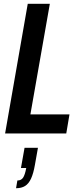

<svg xmlns="http://www.w3.org/2000/svg" viewBox="-20 -707 429 1017"><path d="M7 0 127 -687H244L141 -101H348L331 0ZM65 290 72 249Q92 249 102 234.5Q112 220 119 183H91L110 76H181L165 166Q157 212 144.5 239Q132 266 113 278Q94 290 65 290Z"/></svg>

Font: Archivo ExtraCondensed SemiBold
Style: Italic
Weight: 600
Width: 2
Italic angle: -10°
Designer: Hector Gatti
Foundry: Omnibus-Type
Version: Version 2.001